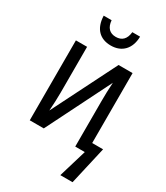

<svg xmlns="http://www.w3.org/2000/svg" viewBox="-225 -834 963 1115"><g transform="rotate(30 256.5 -277.0)"><path d="M250 -611C324 -611 371 -660 372 -741H320C315 -692 290 -669 250 -669C209 -669 185 -693 181 -741H128C131 -655 177 -611 250 -611ZM60 0H154L369 -430C366 -387 365 -344 365 -302V0H429L373 187H455L513 -67H440V-536H346L130 -106C133 -151 135 -187 135 -227V-536H60Z"/></g></svg>

Font: Noto Sans Mono ExtraCondensed
Style: Regular
Weight: 400
Width: 2
Designer: Monotype Design Team
Foundry: Monotype Imaging Inc.
Version: Version 2.014